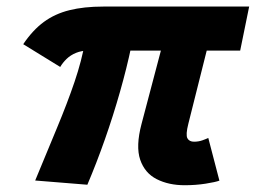

<svg xmlns="http://www.w3.org/2000/svg" viewBox="-20 -545 764 573"><path d="M531.2 7.8Q483.4 7.8 447.8 -10.3Q412.1 -28.3 398.4 -68.4Q384.8 -108.4 402.3 -174.8L469.7 -430.2H606L542 -175.3Q533.7 -142.6 539.3 -132.3Q544.9 -122.1 559.1 -122.1Q572.3 -122.1 584 -126.2Q595.7 -130.4 601.6 -133.3L634.8 -5.9Q623 -1.5 593.3 3.2Q563.5 7.8 531.2 7.8ZM240.7 6.3 85 -6.3Q120.1 -91.3 150.4 -164.1Q180.7 -236.8 202.4 -300.5Q224.1 -364.3 233.9 -421.4L372.1 -407.7Q358.4 -342.3 338.1 -271Q317.9 -199.7 293 -128.9Q268.1 -58.1 240.7 6.3ZM159.7 -345.2 49.3 -413.1Q77.6 -455.1 110.8 -479.5Q144 -503.9 187.3 -514.6Q230.5 -525.4 288.1 -525.4H723.6L696.8 -394H244.6Q223.1 -394 206.8 -387.2Q190.4 -380.4 179 -369.4Q167.5 -358.4 159.7 -345.2Z"/></svg>

Font: Reddit Sans ExtraBold
Style: Italic
Weight: 800
Italic angle: -11.25°
Designer: Stephen Hutchings
Version: Version 1.013